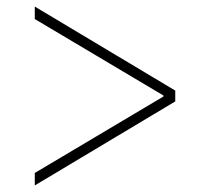

<svg xmlns="http://www.w3.org/2000/svg" viewBox="-20 -591 640 585"><path d="M86 -64 478 -297V-300L86 -533V-571L514 -315V-282L86 -26Z"/></svg>

Font: IBM Plex Sans Hebrew ExtraLight
Style: Regular
Weight: 200
Designer: Mike Abbink, Paul van der Laan, Pieter van Rosmalen, Yanek Iontef
Foundry: Bold Monday
Version: Version 1.2